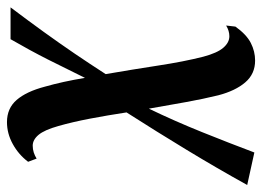

<svg xmlns="http://www.w3.org/2000/svg" viewBox="-174 -382 734 537"><g transform="rotate(-90 192.5 -113.0)"><path d="M-55.9 211.9Q-8.9 127 42.1 43Q93 -41 147.1 -125.6Q139 -178.6 129.6 -228.1Q120.1 -277.5 109.1 -316Q98.1 -355.2 84.4 -371.6Q70.6 -388 54.1 -388Q44.1 -388 35 -385.1Q25.9 -382.1 17.9 -377.1L9 -400.9Q29.5 -427.9 58.9 -443.9Q88.2 -460 120 -460Q158.5 -460 181.9 -433Q205.4 -406 219.1 -354.1Q226.1 -329.6 232.4 -301.2Q238.6 -272.7 243.7 -241.9Q269.4 -294.5 294.9 -345.1Q320.5 -395.7 351.9 -450H440.9Q403.9 -400.9 372.1 -356.9Q340.4 -312.9 311.7 -270.8Q283.1 -228.7 254.2 -183.9Q267 -109.7 278.1 -37.5Q289.1 34.8 302.9 89Q313.4 128.3 328 145.1Q342.6 162 360.1 162Q375.2 162 390.1 153L387.1 179Q364.9 210 341.3 222Q317.8 234 292.1 234Q254.6 234 231.1 206.4Q207.5 178.9 195 131.1Q185 90.4 175.9 40.2Q166.8 -10 157.6 -63.1Q122.6 9.5 92 85.6Q61.4 161.6 35 231.9Z"/></g></svg>

Font: Ancizar Serif Light
Style: Italic
Weight: 300
Italic angle: -4°
Designer: Cesar Puertas, Viviana Monsalve, Julian Moncada, Julian Prieto, Jose Castro, Felipe Aragon, Mariel Hernandez, Sara Alarc
Version: Version 8.100